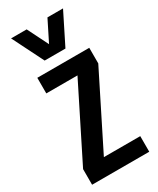

<svg xmlns="http://www.w3.org/2000/svg" viewBox="-219 -935 821 1000"><g transform="rotate(-30 191.0 -435.5)"><path d="M254.4 -871.1H348.1L254.4 -683.6H129.4L35.6 -871.1H129.4L191.9 -746.1ZM238.8 -531.2H51.3V-625H363.8V-531.2L145 -93.8H363.8V0H20V-93.8Z"/></g></svg>

Font: OswaldRegular
Style: Regular
Weight: 400
Designer: vernon adams
Foundry: vernon adams
Version: Version 1.000